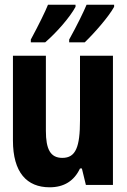

<svg xmlns="http://www.w3.org/2000/svg" viewBox="-20 -786 540 816"><path d="M274 -618V-606H340C380 -644 443 -716 465 -757V-766H348C337 -739 308 -679 274 -618ZM111 -618V-606H172C222 -649 278 -714 301 -757V-766H184C173 -738 145 -681 111 -618ZM191 10C252 10 295 -17 320 -70H328L345 0H460V-549H320V-275C320 -161 302 -115 245 -115C194 -115 175 -152 175 -230V-549H35V-189C35 -53 94 10 191 10Z"/></svg>

Font: Noto Sans Mono ExtraCondensed ExtraBold
Style: Regular
Weight: 800
Width: 2
Designer: Monotype Design Team
Foundry: Monotype Imaging Inc.
Version: Version 2.014